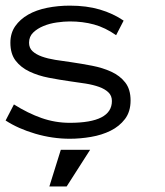

<svg xmlns="http://www.w3.org/2000/svg" viewBox="-25 -486 591 688"><path d="M442.9 -126Q442.9 -85.9 422.9 -59.6Q402.8 -33.2 371.3 -17.6Q339.8 -2 301 4.6Q262.2 11.2 225.1 11.2Q163.1 11.2 101.6 -6.8Q40 -24.9 -4.9 -54.2L24.9 -111.8Q75.2 -80.1 124 -63Q172.9 -45.9 225.1 -45.9Q376 -45.9 376 -124Q376 -143.1 363.5 -155Q351.1 -167 330.1 -174.6Q309.1 -182.1 282 -186.5Q254.9 -190.9 225.1 -194.8Q187 -200.2 149.4 -207.5Q111.8 -214.8 80.8 -229.5Q49.8 -244.1 31 -268.6Q12.2 -293 12.2 -333Q12.2 -367.2 29.5 -392.1Q46.9 -417 75.9 -433.6Q105 -450.2 144 -458Q183.1 -465.8 225.1 -465.8Q285.2 -465.8 332.5 -451.9Q379.9 -438 418 -412.1L391.1 -359.9Q352.1 -387.2 312 -398.2Q272 -409.2 225.1 -409.2Q204.1 -409.2 178.5 -405.5Q152.8 -401.9 130.9 -392.8Q108.9 -383.8 94 -369.4Q79.1 -355 79.1 -333Q79.1 -314 91.6 -302.5Q104 -291 125 -283.4Q146 -275.9 173.1 -271.5Q200.2 -267.1 230 -263.2Q267.1 -257.8 304.9 -250.5Q342.8 -243.2 373.8 -229Q404.8 -214.8 423.8 -190.4Q442.9 -166 442.9 -126ZM297.9 50.8 213.9 182.1H151.9L192.9 50.8Z"/></svg>

Font: Anonymous Pro
Style: Regular
Weight: 400
Monospace: yes
Designer: Mark Simonson
Version: Version 1.002